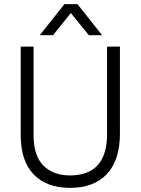

<svg xmlns="http://www.w3.org/2000/svg" viewBox="-20 -899 679 927"><path d="M559 -255Q559 -125 496 -58.5Q433 8 318 8Q205 8 142.5 -57Q80 -122 80 -247V-674H142V-248Q142 -147 189.5 -99.5Q237 -52 318 -52Q497 -52 497 -253V-674H559ZM236 -729H172L291 -879H354L473 -729H409L322 -836Z"/></svg>

Font: Hind Siliguri Light
Style: Regular
Weight: 300
Designer: Jyotish Sonowal
Foundry: Indian Type Foundry
Version: Version 1.001;PS 1.0;hotconv 1.0.86;makeotf.lib2.5.63406; tt